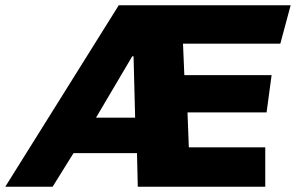

<svg xmlns="http://www.w3.org/2000/svg" viewBox="-70 -706 1119 726"><path d="M-50 0 379 -686H1029L990 -541H622L627 -422H957L938 -281H639L644 -149H933V0H451L448 -127H208L129 0ZM293 -261H441L435 -493H430Z"/></svg>

Font: Chivo Medium ExtraBold
Style: Italic
Weight: 800
Italic angle: -8.05°
Version: Version 2.002